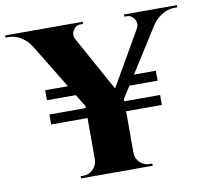

<svg xmlns="http://www.w3.org/2000/svg" viewBox="-116 -787 949 873"><g transform="rotate(-10 358.5 -350.0)"><path d="M234 -699 441 -324 268 -317 35 -699ZM444 -322V0H266V-322ZM599 -699H683L432 -303L376 -312ZM558 -628Q566 -642 562 -656.5Q558 -671 547.5 -680.5Q537 -690 523 -690Q523 -690 517 -690Q511 -690 511 -690V-700H755V-690H741Q710 -690 682.5 -672Q655 -654 640 -631ZM273 -628 76 -631Q62 -654 35 -672Q8 -690 -24 -690H-38V-700H320V-690Q320 -690 314 -690Q308 -690 308 -690Q286 -690 274 -669.5Q262 -649 273 -628ZM269 -73V0H189V-10Q189 -10 195 -10Q201 -10 202 -10Q228 -10 246.5 -28.5Q265 -47 266 -73ZM441 -73H444Q444 -47 463 -28.5Q482 -10 508 -10Q508 -10 514 -10Q520 -10 520 -10V0H441ZM98 -311H609V-265H98ZM98 -423H309V-377H98ZM450 -423H609V-377H450Z"/></g></svg>

Font: Cinzel ExtraBold
Style: Regular
Weight: 800
Designer: Natanael Gama
Version: Version 2.000